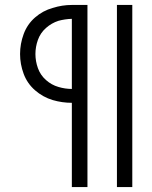

<svg xmlns="http://www.w3.org/2000/svg" viewBox="-20 -755 615 775"><path d="M270 0V-340Q231 -340 193 -351Q153 -363 121.5 -390.5Q90 -418 75.5 -457Q61 -496 61 -537Q61 -578 75.5 -617.5Q90 -657 121.5 -684.5Q153 -712 193 -723Q231 -735 270 -735H333V0ZM452 0V-735H514V0ZM270 -396V-679Q242 -678 216 -671Q188 -662 165.5 -642Q143 -622 133 -594Q123 -566 123 -537Q123 -508 133 -480Q143 -452 165.5 -432Q188 -412 216 -404Q243 -396 270 -396Z"/></svg>

Font: Jozsika Light
Style: Regular
Weight: 300
Monospace: yes
Designer: Belleve Invis
Foundry: Belleve Invis
Version: 2.1.0